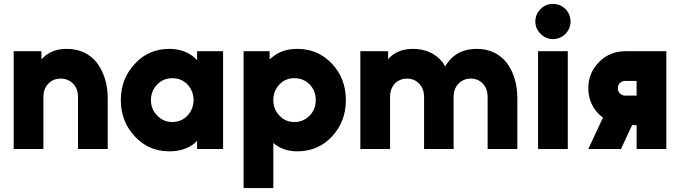

<svg xmlns="http://www.w3.org/2000/svg" viewBox="-20 -762 3478 982"><path d="M531 0V-258Q531 -314 516.5 -360Q502 -406 475 -442Q418 -512 321 -512Q250 -512 206 -472Q202 -469 198.5 -465.5Q195 -462 192 -458V-500H50V0H202V-265Q202 -308 227 -334Q252 -360 291 -360Q328 -360 354 -334Q379 -308 379 -265V0Z M988 -500V-454Q984 -458 980.5 -461.5Q977 -465 973 -469Q921 -512 847 -512Q740 -512 670 -436Q598 -360 598 -250Q598 -140 670 -64Q740 12 847 12Q925 12 976 -30Q979 -33 982 -36Q985 -39 988 -42V0H1121V-500ZM862 -362Q908 -362 939 -330Q954 -313 962 -293.5Q970 -274 970 -250Q970 -227 962 -207Q954 -187 939 -171Q908 -138 862 -138Q815 -138 784 -171Q752 -203 752 -250Q752 -297 784 -330Q815 -362 862 -362Z M1359 -500V-458Q1362 -462 1366 -465Q1370 -468 1373 -470Q1423 -512 1500 -512Q1607 -512 1678 -436Q1749 -360 1749 -250Q1749 -140 1678 -64Q1607 12 1500 12Q1435 12 1389 -22Q1385 -25 1382.5 -27Q1380 -29 1378 -31V200H1226V-500ZM1486 -138Q1532 -138 1564 -171Q1595 -203 1595 -250Q1595 -297 1564 -330Q1532 -362 1486 -362Q1439 -362 1409 -330Q1378 -297 1378 -250Q1378 -203 1409 -171Q1439 -138 1486 -138Z M2626 0V-258Q2626 -314 2612 -360Q2598 -406 2571 -442Q2514 -512 2418 -512Q2321 -512 2270 -442Q2266 -437 2263 -432.5Q2260 -428 2257 -422Q2254 -427 2251 -432Q2248 -437 2245 -442Q2189 -512 2092 -512Q2018 -512 1973 -468Q1971 -466 1969 -463.5Q1967 -461 1965 -459V-500H1823V0H1975V-265Q1975 -308 1999 -334Q2024 -360 2062 -360Q2099 -360 2124 -334Q2149 -308 2149 -265V0H2300V-265Q2300 -308 2325 -334Q2350 -360 2388 -360Q2425 -360 2450 -334Q2474 -308 2474 -265V0Z M2898 -652Q2898 -689 2872 -716Q2845 -742 2808 -742Q2771 -742 2745 -716Q2718 -689 2718 -652Q2718 -615 2745 -589Q2771 -562 2808 -562Q2845 -562 2872 -589Q2898 -615 2898 -652ZM2732 0H2884V-500H2732Z M3064 -161 2989 0H3156L3213 -122Q3214 -122 3214.5 -122Q3215 -122 3215 -122H3236V0H3388V-500H3178Q3099 -500 3044 -445Q2989 -389 2989 -311Q2989 -232 3044 -177Q3049 -172 3054 -168Q3059 -164 3064 -161ZM3236 -348V-273H3178Q3162 -273 3151 -284Q3140 -295 3140 -311Q3140 -327 3151 -338Q3162 -348 3178 -348Z"/></svg>

Font: Unageo
Style: ExtraBold
Weight: 800
Designer: Richard Sepsi
Foundry: Richard Sepsi
Version: Version 2.000